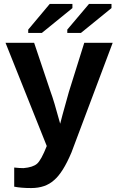

<svg xmlns="http://www.w3.org/2000/svg" viewBox="-20 -745 596 973"><path d="M138 208Q87 208 52 201V104Q78 107 99 107Q147 103 168 84.5Q189 66 217 -5L8 -528H153L236 -281Q253 -236 285 -118L297 -164L329 -279L407 -528H551L342 28Q299 130 254 168Q210 208 138 208ZM347 -704 192 -578H123V-595L232 -725H347ZM545 -704 390 -578H321V-595L431 -725H545Z"/></svg>

Font: Libra Sans
Style: Bold
Weight: 700
Foundry: Context Ltd
Version: Version 1.000